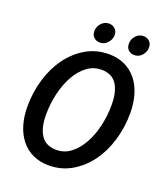

<svg xmlns="http://www.w3.org/2000/svg" viewBox="-150 -925 900 1040"><g transform="rotate(20 300.0 -405.0)"><path d="M252 12Q202 12 162 -6.5Q122 -25 94 -59Q66 -93 51 -141.5Q36 -190 36 -250Q36 -331 58.5 -406.5Q81 -482 123 -539.5Q165 -597 224 -631.5Q283 -666 356 -666Q406 -666 446 -647.5Q486 -629 514 -595Q542 -561 557 -512.5Q572 -464 572 -404Q572 -323 549.5 -247.5Q527 -172 485 -114.5Q443 -57 384 -22.5Q325 12 252 12ZM263 -81Q309 -81 345.5 -109Q382 -137 408 -183.5Q434 -230 448 -289.5Q462 -349 462 -412Q462 -489 434 -531Q406 -573 346 -573Q300 -573 263 -545Q226 -517 200 -470.5Q174 -424 160 -364.5Q146 -305 146 -242Q146 -165 174.5 -123Q203 -81 263 -81ZM286 -708Q265 -708 251 -721Q237 -734 237 -757Q237 -782 255 -802Q273 -822 299 -822Q319 -822 333.5 -809Q348 -796 348 -773Q348 -749 330 -728.5Q312 -708 286 -708ZM484 -708Q463 -708 449.5 -721Q436 -734 436 -757Q436 -782 453.5 -802Q471 -822 498 -822Q518 -822 532 -809Q546 -796 546 -773Q546 -749 528.5 -728.5Q511 -708 484 -708Z"/></g></svg>

Font: Source Code Pro Semibold
Style: Italic
Weight: 600
Italic angle: -11°
Monospace: yes
Designer: Paul D. Hunt, Teo Tuominen
Foundry: Adobe Systems Incorporated
Version: Version 1.050;PS 1.000;hotconv 16.6.51;makeotf.lib2.5.65220